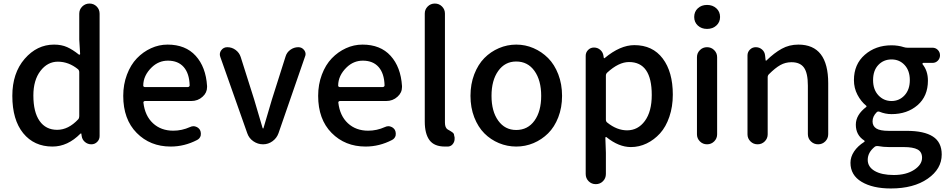

<svg xmlns="http://www.w3.org/2000/svg" viewBox="-20 -817 5365 1087"><path d="M277.3 12.7Q172.9 12.7 111.3 -63Q49.8 -138.7 49.8 -274.4Q49.8 -403.3 119.6 -483.9Q189.5 -564.5 286.1 -564.5Q328.1 -564.5 359.9 -550.3Q391.6 -536.1 426.8 -507.8Q428.7 -506.8 431.2 -507.8Q433.6 -508.8 433.6 -511.7L428.7 -592.8V-739.3Q428.7 -763.7 445.8 -780.3Q462.9 -796.9 486.8 -796.9Q510.7 -796.9 527.3 -780.3Q543.9 -763.7 543.9 -739.3V-46.9Q543.9 -27.3 530.3 -13.7Q516.6 0 497.1 0Q476.6 0 460.9 -13.2Q445.3 -26.4 442.4 -46.9L440.4 -60.5Q440.4 -61.5 438.5 -61.5Q436.5 -61.5 435.5 -60.5Q363.3 12.7 277.3 12.7ZM303.7 -82Q367.2 -82 422.9 -141.6Q428.7 -148.4 428.7 -159.2V-408.2Q428.7 -418 421.9 -424.8Q369.1 -467.8 307.6 -467.8Q249 -467.8 209 -415.5Q168.9 -363.3 168.9 -276.4Q168.9 -182.6 204.1 -132.3Q239.3 -82 303.7 -82Z M946.3 12.7Q830.1 12.7 753.9 -64.5Q677.7 -141.6 677.7 -274.4Q677.7 -338.9 698.7 -394.5Q719.7 -450.2 754.9 -486.8Q790 -523.4 835 -543.9Q879.9 -564.5 928.7 -564.5Q1030.3 -564.5 1087.9 -501Q1145.5 -437.5 1152.3 -330.1Q1152.3 -327.1 1152.3 -324.2Q1152.3 -292 1127 -269.5Q1100.6 -245.1 1062.5 -245.1H800.8Q796.9 -245.1 793.9 -242.2Q791 -239.3 792 -235.4Q800.8 -161.1 846.2 -119.1Q891.6 -77.1 960.9 -77.1Q1009.8 -77.1 1055.7 -97.7Q1065.4 -102.5 1075.2 -102.5Q1081.1 -102.5 1086.9 -100.6Q1103.5 -95.7 1112.3 -81.1Q1117.2 -71.3 1117.2 -60.5Q1117.2 -54.7 1116.2 -48.8Q1111.3 -32.2 1095.7 -24.4Q1024.4 12.7 946.3 12.7ZM791 -332Q791 -329.1 793 -327.1Q795.9 -324.2 799.8 -324.2H1043.9Q1047.9 -324.2 1050.8 -327.1Q1053.7 -330.1 1053.7 -333Q1053.7 -334 1053.7 -334Q1051.8 -401.4 1020 -437.5Q988.3 -473.6 930.7 -473.6Q878.9 -473.6 839.8 -436.5Q791 -389.6 791 -332Z M1379.9 -62.5 1227.5 -494.1Q1224.6 -502 1224.6 -508.8Q1224.6 -521.5 1232.4 -532.2Q1245.1 -549.8 1266.6 -549.8Q1293 -549.8 1314 -534.2Q1335 -518.6 1342.8 -494.1L1418.9 -253.9Q1428.7 -220.7 1466.8 -91.8Q1467.8 -89.8 1469.7 -89.8Q1471.7 -89.8 1471.7 -91.8Q1509.8 -220.7 1519.5 -253.9L1596.7 -497.1Q1603.5 -520.5 1624 -535.2Q1644.5 -549.8 1668.9 -549.8Q1689.5 -549.8 1702.1 -533.2Q1710 -522.5 1710 -510.7Q1710 -503.9 1707 -497.1L1556.6 -62.5Q1546.9 -35.2 1522.9 -17.6Q1499 0 1469.2 0Q1439.5 0 1414.6 -17.1Q1389.6 -34.2 1379.9 -62.5Z M2049.8 12.7Q1933.6 12.7 1857.4 -64.5Q1781.2 -141.6 1781.2 -274.4Q1781.2 -338.9 1802.2 -394.5Q1823.2 -450.2 1858.4 -486.8Q1893.6 -523.4 1938.5 -543.9Q1983.4 -564.5 2032.2 -564.5Q2133.8 -564.5 2191.4 -501Q2249 -437.5 2255.9 -330.1Q2255.9 -327.1 2255.9 -324.2Q2255.9 -292 2230.5 -269.5Q2204.1 -245.1 2166 -245.1H1904.3Q1900.4 -245.1 1897.5 -242.2Q1894.5 -239.3 1895.5 -235.4Q1904.3 -161.1 1949.7 -119.1Q1995.1 -77.1 2064.5 -77.1Q2113.3 -77.1 2159.2 -97.7Q2168.9 -102.5 2178.7 -102.5Q2184.6 -102.5 2190.4 -100.6Q2207 -95.7 2215.8 -81.1Q2220.7 -71.3 2220.7 -60.5Q2220.7 -54.7 2219.7 -48.8Q2214.8 -32.2 2199.2 -24.4Q2127.9 12.7 2049.8 12.7ZM1894.5 -332Q1894.5 -329.1 1896.5 -327.1Q1899.4 -324.2 1903.3 -324.2H2147.5Q2151.4 -324.2 2154.3 -327.1Q2157.2 -330.1 2157.2 -333Q2157.2 -334 2157.2 -334Q2155.3 -401.4 2123.5 -437.5Q2091.8 -473.6 2034.2 -473.6Q1982.4 -473.6 1943.4 -436.5Q1894.5 -389.6 1894.5 -332Z M2499 12.7Q2438.5 12.7 2411.6 -23.4Q2384.8 -59.6 2384.8 -128.9V-740.2Q2384.8 -763.7 2401.4 -780.3Q2418 -796.9 2441.9 -796.9Q2465.8 -796.9 2482.4 -780.3Q2499 -763.7 2499 -740.2V-123Q2499 -93.8 2514.6 -84Q2516.6 -83 2523.4 -79.1Q2530.3 -75.2 2533.2 -73.2Q2536.1 -71.3 2541 -67.9Q2545.9 -64.5 2548.3 -60.5Q2550.8 -56.6 2550.8 -51.8L2553.7 -39.1Q2553.7 -35.2 2553.7 -30.3Q2553.7 -16.6 2545.9 -4.9Q2536.1 10.7 2517.6 12.7Q2508.8 12.7 2499 12.7Z M2643.6 -274.4Q2643.6 -340.8 2665 -396.5Q2686.5 -452.1 2722.2 -488.3Q2757.8 -524.4 2804.7 -544.4Q2851.6 -564.5 2902.8 -564.5Q2954.1 -564.5 3000.5 -544.4Q3046.9 -524.4 3083 -488.3Q3119.1 -452.1 3140.6 -396.5Q3162.1 -340.8 3162.1 -274.4Q3162.1 -208 3140.6 -152.8Q3119.1 -97.7 3083 -62Q3046.9 -26.4 3000.5 -6.8Q2954.1 12.7 2902.8 12.7Q2851.6 12.7 2804.7 -6.8Q2757.8 -26.4 2722.2 -62Q2686.5 -97.7 2665 -152.8Q2643.6 -208 2643.6 -274.4ZM2902.3 -81.1Q2967.8 -81.1 3005.9 -133.8Q3043.9 -186.5 3043.9 -274.4Q3043.9 -362.3 3005.9 -415.5Q2967.8 -468.8 2902.3 -468.8Q2838.9 -468.8 2800.8 -415.5Q2762.7 -362.3 2762.7 -274.4Q2762.7 -186.5 2800.8 -133.8Q2838.9 -81.1 2902.3 -81.1Z M3295.9 168V-501Q3295.9 -520.5 3309.6 -534.2Q3323.2 -547.9 3342.8 -547.9Q3363.3 -547.9 3378.4 -534.7Q3393.6 -521.5 3396.5 -501L3398.4 -489.3Q3399.4 -487.3 3400.9 -487.3Q3402.3 -487.3 3403.3 -488.3Q3491.2 -561.5 3571.3 -561.5Q3674.8 -561.5 3731.9 -485.8Q3789.1 -410.2 3789.1 -281.2Q3789.1 -212.9 3769.5 -155.8Q3750 -98.6 3716.8 -62Q3683.6 -25.4 3641.1 -4.9Q3598.6 15.6 3551.8 15.6Q3483.4 15.6 3414.1 -40Q3412.1 -42 3409.7 -41Q3407.2 -40 3407.2 -37.1L3410.2 47.9V168Q3410.2 192.4 3393.6 209Q3377 225.6 3353 225.6Q3329.1 225.6 3312.5 209Q3295.9 192.4 3295.9 168ZM3530.3 -79.1Q3591.8 -79.1 3630.9 -132.3Q3669.9 -185.5 3669.9 -279.3Q3669.9 -465.8 3541 -465.8Q3482.4 -465.8 3417 -405.3Q3410.2 -398.4 3410.2 -388.7V-139.6Q3410.2 -128.9 3418 -123Q3472.7 -79.1 3530.3 -79.1Z M3925.8 -56.6V-493.2Q3925.8 -516.6 3942.4 -533.2Q3959 -549.8 3982.9 -549.8Q4006.8 -549.8 4023.4 -533.2Q4040 -516.6 4040 -493.2V-56.6Q4040 -33.2 4023.4 -16.6Q4006.8 0 3982.9 0Q3959 0 3942.4 -16.6Q3925.8 -33.2 3925.8 -56.6ZM3910.2 -720.7Q3910.2 -751 3930.7 -770Q3951.2 -789.1 3982.9 -789.1Q4014.6 -789.1 4035.6 -770Q4056.6 -751 4056.6 -720.7Q4056.6 -691.4 4035.6 -672.4Q4014.6 -653.3 3982.9 -653.3Q3951.2 -653.3 3930.7 -672.4Q3910.2 -691.4 3910.2 -720.7Z M4211.9 -56.6V-502.9Q4211.9 -522.5 4225.6 -536.1Q4239.3 -549.8 4258.8 -549.8Q4279.3 -549.8 4294.4 -536.6Q4309.6 -523.4 4311.5 -502.9L4314.5 -475.6Q4315.4 -473.6 4316.9 -473.6Q4318.4 -473.6 4319.3 -474.6Q4363.3 -517.6 4405.8 -541Q4448.2 -564.5 4500 -564.5Q4668.9 -564.5 4668.9 -345.7V-57.6Q4668.9 -33.2 4652.3 -16.6Q4635.7 0 4611.8 0Q4587.9 0 4570.8 -16.6Q4553.7 -33.2 4553.7 -57.6V-332Q4553.7 -403.3 4531.7 -434.1Q4509.8 -464.8 4460.9 -464.8Q4426.8 -464.8 4397.9 -448.7Q4369.1 -432.6 4333 -396.5Q4326.2 -389.6 4326.2 -379.9V-56.6Q4326.2 -33.2 4309.6 -16.6Q4293 0 4269 0Q4245.1 0 4228.5 -16.6Q4211.9 -33.2 4211.9 -56.6Z M5023.4 250Q4920.9 250 4857.9 212.4Q4794.9 174.8 4794.9 104.5Q4794.9 71.3 4815.4 40.5Q4835.9 9.8 4873 -13.7Q4875 -14.6 4875 -17.1Q4875 -19.5 4873 -21.5Q4825.2 -51.8 4825.2 -111.3Q4825.2 -167 4884.8 -211.9Q4885.7 -212.9 4885.7 -214.8Q4885.7 -216.8 4884.8 -217.8Q4854.5 -242.2 4834.5 -280.3Q4814.5 -318.4 4814.5 -363.3Q4814.5 -453.1 4876 -506.8Q4937.5 -560.5 5027.3 -560.5Q5064.5 -560.5 5097.7 -549.8Q5107.4 -546.9 5117.2 -546.9H5258.8Q5277.3 -546.9 5289.6 -534.2Q5301.8 -521.5 5301.8 -503.9Q5301.8 -486.3 5289.6 -473.6Q5277.3 -460.9 5258.8 -460.9H5207Q5204.1 -460.9 5203.1 -458.5Q5202.1 -456.1 5203.1 -453.1Q5233.4 -416 5233.4 -360.4Q5233.4 -272.5 5174.8 -221.7Q5116.2 -170.9 5027.3 -170.9Q4992.2 -170.9 4959 -184.6Q4949.2 -187.5 4943.4 -181.6Q4919.9 -158.2 4919.9 -129.9Q4919.9 -103.5 4940.9 -89.8Q4961.9 -76.2 5011.7 -76.2H5113.3Q5211.9 -76.2 5261.7 -43.9Q5311.5 -11.7 5311.5 57.6Q5311.5 139.6 5231.9 194.8Q5152.3 250 5023.4 250ZM5130.9 -363.3Q5130.9 -417 5101.6 -448.7Q5072.3 -480.5 5027.3 -480.5Q4982.4 -480.5 4952.6 -449.2Q4922.9 -418 4922.9 -363.3Q4922.9 -309.6 4953.1 -277.3Q4983.4 -245.1 5027.3 -245.1Q5071.3 -245.1 5101.1 -277.3Q5130.9 -309.6 5130.9 -363.3ZM5040 173.8Q5110.4 173.8 5155.3 144.5Q5200.2 115.2 5200.2 76.2Q5200.2 43 5174.8 29.3Q5149.4 15.6 5096.7 15.6H5013.7Q4981.4 15.6 4949.2 9.8Q4947.3 9.8 4945.3 9.8Q4937.5 9.8 4932.6 13.7Q4892.6 45.9 4892.6 87.9Q4892.6 127.9 4932.1 150.9Q4971.7 173.8 5040 173.8Z"/></svg>

Font: Gen Jyuu GothicX Medium
Style: Regular
Weight: 500
Designer: Ryoko NISHIZUKA (kana &amp; ideographs); Paul D. Hunt (Latin, Greek &amp; Cyrillic); Wenlong ZHANG (bopomofo); Sandoll C
Version: Version 1.058.20140828